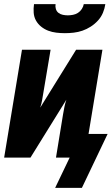

<svg xmlns="http://www.w3.org/2000/svg" viewBox="-20 -760 540 926"><path d="M293 -600Q272 -600 251.5 -602.5Q231 -605 212.5 -612Q194 -619 178.5 -631.5Q163 -644 153.5 -661Q144 -678 142.5 -698.5Q141 -719 144 -740H248Q246 -728 249.5 -716.5Q253 -705 262 -698Q271 -691 283 -688.5Q295 -686 307 -686Q319 -686 332 -688.5Q345 -691 356 -698Q367 -705 374.5 -716.5Q382 -728 384 -740H488Q485 -719 476.5 -698.5Q468 -678 452.5 -661Q437 -644 417.5 -631.5Q398 -619 377.5 -612Q357 -605 335.5 -602.5Q314 -600 293 -600ZM246 146 316 0H250L284 -208Q287 -226 290.5 -243.5Q294 -261 300 -279L127 0H0L86 -520H224L189 -312Q186 -294 183 -276.5Q180 -259 174 -241L347 -520H474L407 -114H499L375 146Z"/></svg>

Font: Iosevka Heavy Oblique
Style: Regular
Weight: 900
Italic angle: -9°
Monospace: yes
Designer: Belleve Invis
Foundry: Belleve Invis
Version: Version 32.5.0; ttfautohint (v1.8.4)